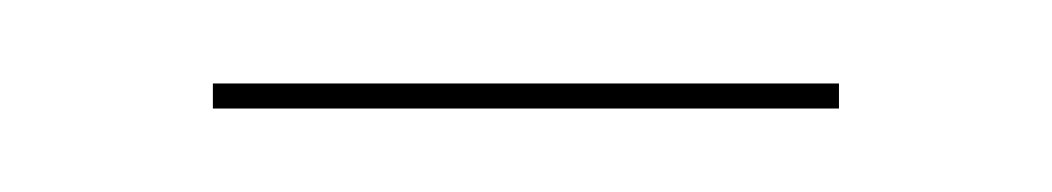

<svg xmlns="http://www.w3.org/2000/svg" viewBox="-20 -335 252 46"><path d="M31 -315H181V-309H31Z"/></svg>

Font: Moniqa ExtLt Narrow Display
Style: Regular
Weight: 200
Width: 4
Designer: Rajesh Rajput
Foundry: Rajesh Rajput
Version: Version 1.000